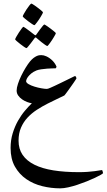

<svg xmlns="http://www.w3.org/2000/svg" viewBox="-20 -681 595 1071"><path d="M106.9 -589.8Q106.9 -592.8 113.3 -604.2Q119.6 -615.7 127.9 -628.4Q136.2 -641.1 144.3 -651.1Q152.3 -661.1 155.3 -661.1Q156.2 -661.1 161.6 -658Q167 -654.8 174.1 -649.9Q181.2 -645 189.2 -638.9Q197.3 -632.8 204.1 -627.4Q210.9 -622.1 215.3 -617.7Q219.7 -613.3 219.7 -611.8Q219.7 -609.9 216.6 -604Q213.4 -598.1 208.7 -590.1Q204.1 -582 198.2 -573.2Q192.4 -564.5 187 -557.4Q181.6 -550.3 177.5 -545.4Q173.3 -540.5 171.9 -540.5Q168.9 -540.5 158.4 -547.4Q147.9 -554.2 136.5 -563Q125 -571.8 116 -579.6Q106.9 -587.4 106.9 -589.8ZM127.9 -412.6Q125 -412.6 114.7 -419.4Q104.5 -426.3 93.3 -435.1Q82 -443.8 73.2 -451.7Q64.5 -459.5 64.5 -461.4Q64.5 -464.4 70.8 -475.6Q77.1 -486.8 85.2 -499.3Q93.3 -511.7 100.8 -521.7Q108.4 -531.7 110.8 -531.7Q112.3 -531.7 122.1 -524.7Q131.8 -517.6 143.1 -509.3L172.4 -486.8Q175.8 -484.4 178.7 -484.4Q180.2 -484.4 182.6 -488.3Q193.8 -503.4 202.6 -516.1Q210.4 -526.9 217.8 -535.6Q225.1 -544.4 227.5 -544.4Q228.5 -544.4 233.6 -541.3Q238.8 -538.1 246.1 -533Q253.4 -527.8 261.2 -522Q269 -516.1 275.9 -510.7Q282.7 -505.4 287.1 -501.2Q291.5 -497.1 291.5 -495.6Q291.5 -493.7 288.3 -487.8Q285.2 -481.9 280.3 -473.9Q275.4 -465.8 269.8 -457Q264.2 -448.2 258.8 -441.2Q253.4 -434.1 249.5 -429.2Q245.6 -424.3 244.6 -424.3Q240.7 -424.3 231.2 -431.2Q221.7 -438 210.9 -446.3Q198.2 -456.1 184.1 -468.8Q181.2 -472.2 178.7 -472.2Q175.8 -472.2 172.4 -467.3L151.9 -439.9Q143.6 -429.7 136.7 -421.1Q129.9 -412.6 127.9 -412.6ZM554.7 284.7Q554.7 287.1 542.2 294.2Q529.8 301.3 509.8 310.8Q489.7 320.3 464.1 330.6Q438.5 340.8 412.1 349.6Q385.7 358.4 360.4 364Q335 369.6 315.9 369.6Q265.1 369.6 215.6 357.4Q166 345.2 126.7 318.1Q87.4 291 63.2 248.3Q39.1 205.6 39.1 144.5Q39.1 100.6 50.8 62.5Q62.5 24.4 80.3 -7.1Q98.1 -38.6 118.9 -63.2Q139.6 -87.9 157.7 -105Q146 -106.4 131.1 -112.1Q116.2 -117.7 103.3 -126.7Q90.3 -135.7 81.5 -148.2Q72.8 -160.6 72.8 -175.8Q72.8 -190.9 80.1 -213.1Q87.4 -235.4 98.6 -258.5Q109.9 -281.7 123 -303.2Q136.2 -324.7 147.5 -338.4Q157.7 -350.6 167.2 -357.7Q176.8 -364.7 184.8 -368.4Q192.9 -372.1 199.5 -372.8Q206.1 -373.5 210.4 -373.5Q224.1 -373.5 238.8 -366.7Q248.5 -362.3 257.6 -355.7Q266.6 -349.1 274.2 -341.3Q281.7 -333.5 287.1 -325Q292.5 -316.4 295.4 -308.6Q294.4 -306.2 293.5 -304.2Q291.5 -299.8 289.6 -299.8Q285.6 -299.8 272.5 -299.6Q259.3 -299.3 242.7 -298.1Q226.1 -296.9 209.7 -294.4Q193.4 -292 183.6 -288.1Q166 -280.8 154.8 -271.5Q143.6 -262.2 137 -253.4Q130.4 -244.6 127.9 -237.8Q125.5 -231 125.5 -229Q125.5 -219.7 139.4 -211.7Q153.3 -203.6 172.4 -197.8Q191.4 -191.9 210.9 -188.5Q230.5 -185.1 241.2 -185.1Q247.1 -185.1 261.2 -191.4Q270.5 -195.3 284.4 -201.9Q298.3 -208.5 313.5 -215.8Q328.6 -223.1 343.8 -230.5Q358.9 -237.8 371.1 -243.9Q383.3 -250 391.1 -253.7Q398.9 -257.3 399.4 -257.3Q399.9 -257.3 401.1 -255.6Q402.3 -253.9 403.6 -251.7Q404.8 -249.5 405.8 -247.3Q406.7 -245.1 406.7 -244.6Q406.7 -243.7 402.1 -236.3Q397.5 -229 390.1 -218.5Q382.8 -208 374.3 -196Q365.7 -184.1 358.2 -173.6Q350.6 -163.1 345.2 -156Q339.8 -148.9 338.9 -148.4Q316.9 -137.2 293.5 -126.5Q270 -115.7 245.6 -103Q214.8 -87.4 185.5 -68.4Q156.2 -49.3 133.5 -24.9Q110.8 -0.5 97.2 31Q83.5 62.5 83.5 103.5Q83.5 149.9 106.2 183.1Q128.9 216.3 172.1 237.8Q215.3 259.3 277.8 269.3Q340.3 279.3 419.9 279.3Q446.8 279.3 469.2 277.6Q491.7 275.9 508.5 273.7Q525.4 271.5 535.9 269.5Q546.4 267.6 549.3 267.6Q549.8 267.6 550.8 270Q551.8 272.5 552.7 275.6Q553.7 278.8 554.2 281.5Q554.7 284.2 554.7 284.7Z"/></svg>

Font: Scheherazade
Style: Bold
Weight: 700
Version: Version 2.100 (build 932/914)